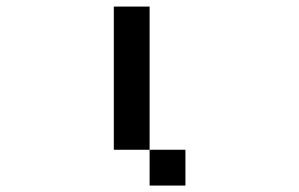

<svg xmlns="http://www.w3.org/2000/svg" viewBox="-20 -576 929 596"><path d="M444.4 -111.1V-555.6H333.3V-111.1ZM444.4 -111.1V0H555.6V-111.1Z"/></svg>

Font: linjaSipiki
Style: Regular
Weight: 500
Foundry: Made with Bits'n'Picas by Kreative Software
Version: Version 1.3